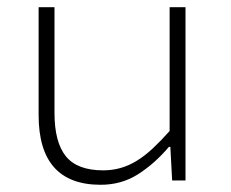

<svg xmlns="http://www.w3.org/2000/svg" viewBox="-20 -500 640 532"><path d="M259 12Q87 12 87 -181V-480H131V-187Q131 -106 162.5 -67Q194 -28 266 -28Q291 -28 314 -34.5Q337 -41 359 -54.5Q381 -68 403 -88.5Q425 -109 450 -137V-480H494V0H457L452 -93H448Q409 -47 363 -17.5Q317 12 259 12Z"/></svg>

Font: Source Code Pro Light
Style: Regular
Weight: 300
Monospace: yes
Designer: Paul D. Hunt, Teo Tuominen
Foundry: Adobe Systems Incorporated
Version: Version 2.030;PS 1.000;hotconv 16.6.51;makeotf.lib2.5.65220